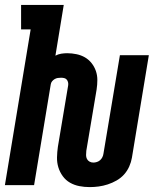

<svg xmlns="http://www.w3.org/2000/svg" viewBox="-26 -755 646 783"><path d="M340 8Q318 8 297.5 4Q277 0 259.5 -10Q242 -20 230 -36.5Q218 -53 212 -72.5Q206 -92 206.5 -113.5Q207 -135 210 -156L252 -407Q253 -413 251.5 -419.5Q250 -426 246 -430.5Q242 -435 236 -436.5Q230 -438 223 -438Q216 -438 209.5 -437Q203 -436 197 -432.5Q191 -429 186.5 -423.5Q182 -418 181 -411L113 0H-6L99 -635H60V-735H234L200 -528Q211 -534 223.5 -536Q236 -538 248 -538Q267 -538 286 -534Q305 -530 320.5 -521Q336 -512 347.5 -497.5Q359 -483 365 -465.5Q371 -448 371 -429Q371 -410 368 -390L326 -140Q325 -131 325 -122.5Q325 -114 328.5 -107Q332 -100 339 -96Q346 -92 355 -92Q362 -92 369.5 -94.5Q377 -97 382.5 -102Q388 -107 391.5 -114Q395 -121 396 -129L463 -530H581L512 -112Q509 -94 501 -76Q493 -58 480 -43.5Q467 -29 449.5 -19Q432 -9 413.5 -3Q395 3 376.5 5.5Q358 8 340 8Z"/></svg>

Font: Iosevka Slab Extended
Style: Bold Italic
Weight: 700
Width: 7
Italic angle: -9°
Monospace: yes
Designer: Belleve Invis
Foundry: Belleve Invis
Version: Version 11.1.0; ttfautohint (v1.8.3)